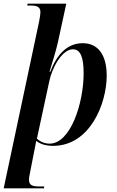

<svg xmlns="http://www.w3.org/2000/svg" viewBox="-51 -780 632 1040"><path d="M161 -664 -31 240H187L189 230H164C126 230 106 225 106 193C106 182 110 163 113 148L135 36C139 15 142 2 145 -17C167 0 195 10 237 10C437 10 527 -220 527 -370C527 -487 477 -546 397 -546C310 -546 255 -480 221 -391H217C236 -454 253 -506 264 -557L308 -760H99L96 -750H116C152 -750 168 -741 168 -713C168 -703 165 -687 161 -664ZM218 -2C185 -2 162 -17 149 -29L216 -340C230 -410 284 -513 344 -513C387 -513 402 -465 402 -383C402 -221 331 -2 218 -2Z"/></svg>

Font: Noto Serif Display SemiCondensed SemiBold
Style: Italic
Weight: 600
Width: 4
Italic angle: -12°
Designer: Monotype Design Team
Foundry: Monotype Imaging Inc.
Version: Version 2.009